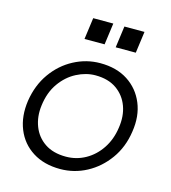

<svg xmlns="http://www.w3.org/2000/svg" viewBox="-107 -787 790 886"><g transform="rotate(15 288.0 -344.0)"><path d="M261 12Q184 12 129.5 -22.5Q75 -57 50.5 -117.5Q26 -178 37 -254Q49 -331 89.5 -388Q130 -445 189.5 -476.5Q249 -508 315 -508Q393 -508 447 -473Q501 -438 526 -377.5Q551 -317 539 -241Q528 -165 487 -108Q446 -51 387 -19.5Q328 12 261 12ZM272 -50Q322 -50 365 -74Q408 -98 437 -141.5Q466 -185 474 -242Q483 -299 466 -345.5Q449 -392 409 -420Q369 -448 308 -448Q263 -448 218.5 -425Q174 -402 142.5 -357.5Q111 -313 103 -249Q96 -195 113.5 -149.5Q131 -104 171 -77Q211 -50 272 -50ZM215 -597 229 -700H325L311 -597ZM364 -597 378 -700H474L460 -597Z"/></g></svg>

Font: Host Grotesk Light
Style: Italic
Weight: 300
Italic angle: -8°
Designer: Doğukan Karapınar based on Poppins by Indian Type Foundry, Jonny Pinhorn
Foundry: Element Type
Version: Version 1.001; ttfautohint (v1.8.4.7-5d5b)